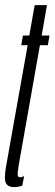

<svg xmlns="http://www.w3.org/2000/svg" viewBox="-32 -742 218 767"><path d="M24 5.5Q40.5 5.5 57 -0.5L64.5 -38.5Q56 -34 48 -34Q40 -34 38.8 -42.5Q37.5 -51 43.5 -86.5L127.5 -561.5H159L166 -600H134.5L155.5 -721.5H106.5L85 -600H59.5L53 -561.5H78.5L-8.5 -73Q-16.5 -24.5 -7.8 -9.5Q1 5.5 24 5.5Z"/></svg>

Font: Anybody UltraCondensed Light
Style: Italic
Weight: 300
Width: 1
Italic angle: -10°
Version: Version 1.113;gftools[0.9.25]